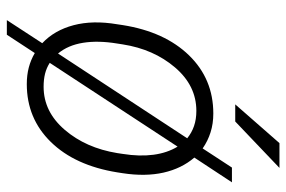

<svg xmlns="http://www.w3.org/2000/svg" viewBox="-158 -614 841 564"><g transform="rotate(90 262.0 -331.5)"><path d="M53.2 -272Q72.8 -395.5 142.1 -466.8Q211.4 -538.1 313 -538.1Q342.8 -538.1 368.2 -530Q393.6 -522 415.5 -506.8L471.7 -592.8H515.1L442.4 -482.4Q474.6 -444.8 486.6 -391.6Q498.5 -338.4 488.3 -272L485.8 -255.9Q465.8 -131.8 396.7 -61Q327.6 9.8 226.6 9.8Q200.2 9.8 177.7 3.9Q155.3 -2 135.3 -13.7L81.5 68.4H38.6L106.4 -35.6Q68.4 -71.3 53.5 -127.7Q38.6 -184.1 50.8 -255.9ZM107.4 -255.9Q98.1 -199.7 105.2 -155.5Q112.3 -111.3 136.7 -82L385.7 -461.4Q369.6 -474.6 349.9 -481.4Q330.1 -488.3 305.2 -488.3Q231 -488.3 177.5 -425.5Q124 -362.8 109.9 -272ZM431.6 -272Q439.5 -321.3 434.1 -362.1Q428.7 -402.8 410.2 -433.1L164.1 -57.6Q178.7 -48.3 195.8 -43.9Q212.9 -39.6 234.4 -39.6Q307.6 -39.6 360.8 -101.6Q414.1 -163.6 429.2 -255.9ZM399.9 -732.4H472.7L336.4 -602.5H286.1Z"/></g></svg>

Font: Franko
Style: Light Italic
Weight: 300
Designer: Google
Version: Version 1.200310; 2013